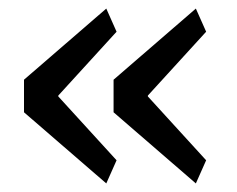

<svg xmlns="http://www.w3.org/2000/svg" viewBox="-20 -508 553 448"><path d="M252 -134 228 -80 36 -246V-322L228 -488L252 -434L116 -285V-283ZM461 -134 437 -80 245 -246V-322L437 -488L461 -434L325 -285V-283Z"/></svg>

Font: IBM Plex Sans
Style: Regular
Weight: 400
Designer: Mike Abbink, Paul van der Laan, Pieter van Rosmalen
Foundry: Bold Monday
Version: Version 3.201